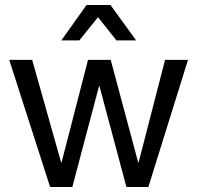

<svg xmlns="http://www.w3.org/2000/svg" viewBox="-20 -750 791 770"><path d="M373 -681 447 -588H526L423 -730H327L226 -588H298ZM270 0 377 -404H379L487 0H575L734 -510H642L536 -99H534L424 -510H333L227 -99H225L109 -510H17L181 0Z"/></svg>

Font: Alpha Lyrae Medium
Style: Regular
Weight: 500
Designer: Nikolay Petroussenko, Plamen Motev
Foundry: Fontfabric LLC
Version: Version 1.000;hotconv 1.0.109;makeotfexe 2.5.65596